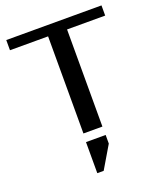

<svg xmlns="http://www.w3.org/2000/svg" viewBox="-154 -720 879 1046"><g transform="rotate(-20 285.5 -196.5)"><path d="M227 229V49H341V99L264 229ZM9 -622H561V-563H340V0H230V-563H9Z"/></g></svg>

Font: Sarpanch Medium
Style: Regular
Weight: 500
Designer: Manushi Parikh (Devanagari and Latin), Jyotish Sonowal (Devanagari)
Foundry: Indian Type Foundry
Version: Version 2.004;PS 1.0;hotconv 1.0.78;makeotf.lib2.5.61930; tt